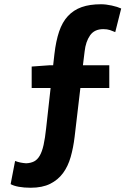

<svg xmlns="http://www.w3.org/2000/svg" viewBox="-20 -774 629 903"><path d="M522 -623Q511 -628 497.5 -632.5Q484 -637 466 -637Q424 -637 403.5 -607.5Q383 -578 378 -532L370 -467H494V-360H358L331 -131Q325 -80 312.5 -36Q300 8 276.5 40Q253 72 216 90.5Q179 109 124 109Q93 109 68.5 104.5Q44 100 30 92L51 -17Q64 -12 76.5 -9.5Q89 -7 103 -6Q125 -7 140.5 -15Q156 -23 167 -42Q178 -61 185 -92.5Q192 -124 197 -171L218 -360H129V-461L212 -467H230L236 -520Q243 -581 258 -625.5Q273 -670 299.5 -698.5Q326 -727 364 -740.5Q402 -754 455 -754Q478 -754 505.5 -748Q533 -742 550 -734Z"/></svg>

Font: SpoqaHanSans-Bold
Style: Regular
Weight: 700
Designer: [Spoqa Han Sans] Dong-huui Kim \uAE40 \uB3D9 \uD718   [Noto Sans] Ryoko NISHIZUKA \u897F \u585A \u6DBC \u5B50  (kana & i
Foundry: Spoqa (http://www.spoqa-han-sans.com)
Version: Version 2.000